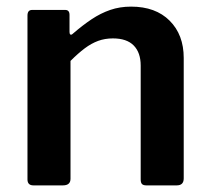

<svg xmlns="http://www.w3.org/2000/svg" viewBox="-20 -560 632 580"><path d="M81 0Q63 0 63 -18V-513Q63 -530 77 -530H177Q190 -530 190 -515V-463Q190 -457 193 -455.5Q196 -454 201 -459Q230 -484 257 -502Q284 -520 313 -530Q342 -540 376 -540Q450 -540 492.5 -497.5Q535 -455 535 -385V-21Q535 0 514 0H422Q413 0 409 -4Q405 -8 405 -18V-362Q405 -401 384 -422.5Q363 -444 321 -444Q297 -444 276.5 -436.5Q256 -429 236 -414Q216 -399 193 -376V-20Q193 0 170 0H81Z"/></svg>

Font: Libre Franklin SemiBold
Style: Regular
Weight: 600
Designer: Pablo Impallari, Rodrigo Fuenzalida, Nhung Nguyen
Foundry: Impallari Type
Version: Version 3.000